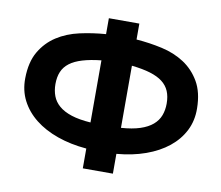

<svg xmlns="http://www.w3.org/2000/svg" viewBox="-83 -873 1123 974"><g transform="rotate(10 478.5 -386.5)"><path d="M921 -400Q922 -337 896 -285.5Q870 -234 822 -195.5Q774 -157 707 -133Q640 -109 558 -102V0H403V-102Q321 -109 253 -133Q185 -157 136.5 -195.5Q88 -234 61.5 -285.5Q35 -337 36 -400Q37 -483 68.5 -537Q100 -591 151 -624Q202 -657 267.5 -671.5Q333 -686 401 -691V-773H558V-691Q626 -686 691 -671.5Q756 -657 806.5 -624Q857 -591 888.5 -537Q920 -483 921 -400ZM192 -397Q192 -364 202.5 -336Q213 -308 237.5 -287Q262 -266 302 -253Q342 -240 401 -236V-556Q345 -550 305 -538Q265 -526 240 -507Q215 -488 203.5 -461Q192 -434 192 -397ZM558 -236Q616 -240 655.5 -253Q695 -266 719.5 -287Q744 -308 754.5 -336Q765 -364 765 -397Q765 -434 753.5 -461Q742 -488 717.5 -507Q693 -526 653.5 -538Q614 -550 558 -556Z"/></g></svg>

Font: Montserrat_am3
Style: Bold
Weight: 700
Designer: Julieta Ulanovsky
Foundry: Julieta Ulanovsky. Armenina letters added by Vahan Hovhannisyan
Version: Version 2.001